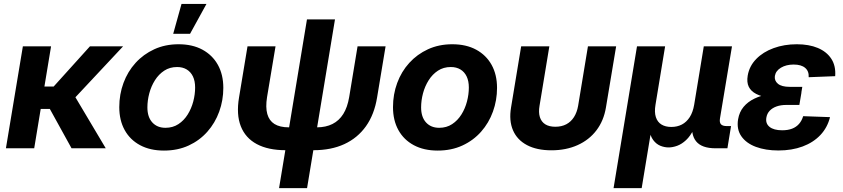

<svg xmlns="http://www.w3.org/2000/svg" viewBox="-20 -760 4319 984"><path d="M241.7 -522.5 155.3 0H10.3L97.2 -522.5ZM610.8 -522.5 310.5 -201.7H159.2L169.9 -316.4H254.9L440.9 -522.5ZM346.7 0 231.4 -209 353 -284.2 522 0Z M820.3 11.7Q749.5 11.7 698 -15.9Q646.5 -43.5 618.9 -93.5Q591.3 -143.6 591.3 -210.9Q591.3 -276.4 612.8 -334.7Q634.3 -393.1 674.6 -437.5Q714.8 -481.9 770.8 -507.6Q826.7 -533.2 895 -533.2Q966.3 -533.2 1017.6 -505.4Q1068.8 -477.5 1096.7 -427.5Q1124.5 -377.4 1124.5 -309.6Q1124.5 -246.1 1103.5 -188Q1082.5 -129.9 1042.7 -85Q1002.9 -40 946.8 -14.2Q890.6 11.7 820.3 11.7ZM828.1 -105Q865.7 -105 894.3 -123.8Q922.9 -142.6 941.9 -173.1Q960.9 -203.6 970.5 -240Q980 -276.4 980 -311.5Q980 -344.7 968.8 -368.2Q957.5 -391.6 936.8 -404.1Q916 -416.5 887.7 -416.5Q850.1 -416.5 821.8 -397.9Q793.5 -379.4 774.2 -348.9Q754.9 -318.4 745.1 -281.7Q735.4 -245.1 735.4 -209.5Q735.4 -160.2 760.5 -132.6Q785.6 -105 828.1 -105ZM867.7 -586.9 910.2 -739.7H1038.1L954.1 -586.9Z M1443.8 9.8Q1354.5 9.8 1296.1 -21.5Q1237.8 -52.7 1214.1 -113Q1190.4 -173.3 1205.1 -260.7L1248.5 -522.5H1392.1L1348.6 -262.2Q1340.3 -210 1349.9 -175.8Q1359.4 -141.6 1386.7 -124.5Q1414.1 -107.4 1460.4 -107.4H1604Q1649.9 -107.4 1683.8 -124.5Q1717.8 -141.6 1739.3 -175.8Q1760.7 -210 1769.5 -262.2L1812.5 -522.5H1956.1L1912.6 -260.7Q1898.4 -173.3 1855.5 -113Q1812.5 -52.7 1744.9 -21.5Q1677.2 9.8 1587.4 9.8ZM1410.2 204.1 1553.2 -660.6H1696.8L1553.7 204.1Z M2223.1 11.7Q2152.3 11.7 2100.8 -15.9Q2049.3 -43.5 2021.7 -93.5Q1994.1 -143.6 1994.1 -210.9Q1994.1 -276.4 2015.6 -334.7Q2037.1 -393.1 2077.4 -437.5Q2117.7 -481.9 2173.6 -507.6Q2229.5 -533.2 2297.9 -533.2Q2369.1 -533.2 2420.4 -505.4Q2471.7 -477.5 2499.5 -427.5Q2527.3 -377.4 2527.3 -309.6Q2527.3 -246.1 2506.3 -188Q2485.4 -129.9 2445.6 -85Q2405.8 -40 2349.6 -14.2Q2293.5 11.7 2223.1 11.7ZM2231 -105Q2268.6 -105 2297.1 -123.8Q2325.7 -142.6 2344.7 -173.1Q2363.8 -203.6 2373.3 -240Q2382.8 -276.4 2382.8 -311.5Q2382.8 -344.7 2371.6 -368.2Q2360.4 -391.6 2339.6 -404.1Q2318.8 -416.5 2290.5 -416.5Q2252.9 -416.5 2224.6 -397.9Q2196.3 -379.4 2177 -348.9Q2157.7 -318.4 2147.9 -281.7Q2138.2 -245.1 2138.2 -209.5Q2138.2 -160.2 2163.3 -132.6Q2188.5 -105 2231 -105Z M2806.2 10.3Q2731 10.3 2680.7 -16.4Q2630.4 -43 2609.1 -92.3Q2587.9 -141.6 2599.1 -209L2650.9 -522.5H2795.4L2745.1 -217.8Q2739.3 -184.1 2746.8 -159.9Q2754.4 -135.7 2774.4 -123Q2794.4 -110.4 2826.2 -110.4Q2857.9 -110.4 2882.1 -123Q2906.2 -135.7 2921.6 -159.9Q2937 -184.1 2942.9 -217.8L2993.2 -522.5H3137.7L3085.4 -209Q3074.2 -141.6 3036.9 -92.3Q2999.5 -43 2940.4 -16.4Q2881.3 10.3 2806.2 10.3Z M3124.5 204.1 3244.6 -522.5H3388.7L3339.4 -223.1Q3333 -185.1 3341.3 -159.7Q3349.6 -134.3 3370.1 -121.8Q3390.6 -109.4 3420.4 -109.4Q3450.7 -109.4 3474.6 -121.8Q3498.5 -134.3 3514.9 -159.7Q3531.2 -185.1 3537.6 -223.1L3586.9 -522.5H3731.4L3669.9 -153.3Q3666.5 -132.8 3674.8 -123.3Q3683.1 -113.8 3705.1 -113.8H3726.6L3708 0H3647.5Q3576.2 0 3547.4 -35.9Q3518.6 -71.8 3529.8 -139.2L3538.1 -188.5H3562Q3553.2 -133.8 3535.6 -98.1Q3518.1 -62.5 3496.1 -42Q3474.1 -21.5 3450.7 -12.9Q3427.2 -4.4 3406.7 -4.4Q3385.3 -4.4 3364.3 -12.9Q3343.3 -21.5 3327.9 -42Q3312.5 -62.5 3306.6 -98.1Q3300.8 -133.8 3309.6 -188.5H3333.5L3268.6 204.1Z M3969.2 11.2Q3903.8 11.2 3854 -7.3Q3804.2 -25.9 3779.3 -61.8Q3754.4 -97.7 3762.7 -148.4Q3769 -186 3790.8 -212.2Q3812.5 -238.3 3846.4 -254.6Q3880.4 -271 3923.1 -278.3Q3965.8 -285.6 4013.7 -285.6H4087.4L4076.7 -222.2H4009.8Q3981.9 -222.2 3960.2 -214.6Q3938.5 -207 3924.8 -192.6Q3911.1 -178.2 3907.7 -157.7Q3902.3 -127.4 3923.8 -109.9Q3945.3 -92.3 3988.8 -92.3Q4018.1 -92.3 4039.6 -100.6Q4061 -108.9 4075.2 -125.2Q4089.4 -141.6 4096.2 -164.6L4233.9 -159.7Q4220.7 -106.4 4184.6 -68.1Q4148.4 -29.8 4093.5 -9.3Q4038.6 11.2 3969.2 11.2ZM4013.7 -252.9Q3962.4 -252.9 3922.1 -259Q3881.8 -265.1 3855.2 -278.8Q3828.6 -292.5 3817.4 -315.4Q3806.2 -338.4 3812 -372.6Q3820.3 -421.4 3855.5 -457.5Q3890.6 -493.7 3944.8 -513.4Q3999 -533.2 4063.5 -533.2Q4126 -533.2 4171.4 -514.2Q4216.8 -495.1 4240.5 -458.7Q4264.2 -422.4 4260.3 -369.6L4124.5 -364.3Q4126.5 -395 4106.4 -412.1Q4086.4 -429.2 4047.4 -429.2Q4009.3 -429.2 3982.4 -413.1Q3955.6 -397 3951.2 -370.6Q3947.8 -346.7 3966.8 -330.8Q3985.8 -314.9 4027.8 -314.9H4091.8L4081.5 -252.9Z"/></svg>

Font: Inter 28pt
Style: Bold Italic
Weight: 700
Italic angle: -9.3988°
Designer: Rasmus Andersson
Foundry: rsms
Version: Version 4.001;git-66647c0bb